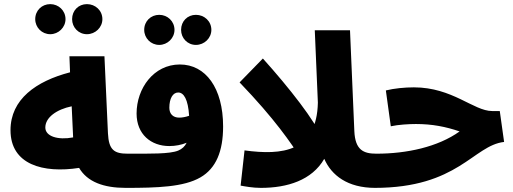

<svg xmlns="http://www.w3.org/2000/svg" viewBox="-20 -907 2489 932"><path d="M402 -741C443 -741 477 -774 477 -814C477 -856 443 -887 402 -887C361 -887 330 -856 330 -814C330 -774 361 -741 402 -741ZM224 -741C264 -741 298 -774 298 -814C298 -856 264 -887 224 -887C183 -887 151 -856 151 -814C151 -774 183 -741 224 -741Z M590 5C650 5 684 -29 684 -80C684 -124 658 -161 600 -161C534 -161 508 -179 504 -260L487 -634H317L320 -556C155 -513 31 -425 31 -275C31 -108 189 -65 364 -92C404 -24 483 5 590 5ZM200 -288C200 -337 255 -376 328 -391L335 -240C261 -226 200 -245 200 -288Z M931 -689C972 -689 1006 -722 1006 -762C1006 -804 972 -835 931 -835C890 -835 859 -804 859 -762C859 -722 890 -689 931 -689ZM753 -689C793 -689 827 -722 827 -762C827 -804 793 -835 753 -835C712 -835 680 -804 680 -762C680 -722 712 -689 753 -689Z M590 5C743 5 872 1 953 -46C1029 -90 1063 -173 1063 -293C1063 -480 978 -594 853 -594C726 -594 643 -478 643 -356C643 -255 713 -198 802 -198C832 -198 861 -204 886 -214C877 -196 864 -184 845 -176C804 -159 708 -161 600 -161ZM802 -384C802 -429 819 -458 845 -458C872 -458 893 -425 898 -345C881 -339 864 -336 850 -336C820 -336 802 -354 802 -384Z M1441 -138 1541 -239C1513 -316 1384 -481 1256 -623L1143 -507C1316 -327 1392 -213 1441 -138Z M1246 5C1375 5 1494 -32 1554 -136C1589 -56 1667 5 1801 5C1853 5 1892 -30 1892 -79C1892 -137 1853 -161 1807 -161C1745 -161 1704 -178 1700 -271L1679 -760H1508L1523 -409C1518 -170 1350 -152 1167 -177L1148 -6C1170 -2 1207 5 1246 5Z M1798 5C2205 5 2277 -201 2427 -218L2406 -368H2369C2279 -368 2177 -483 1989 -483C1945 -483 1893 -478 1853 -468L1877 -294C1913 -302 1966 -305 1999 -305C2078 -305 2144 -292 2211 -269C2105 -193 1953 -161 1808 -161Z"/></svg>

Font: Noto Sans Arabic SemCond Blk
Style: Regular
Weight: 900
Width: 4
Designer: Monotype Design Team, Nadine Chahine, Nizar Qandah and Khaled Hosny
Foundry: Monotype Imaging Inc.
Version: Version 2.012